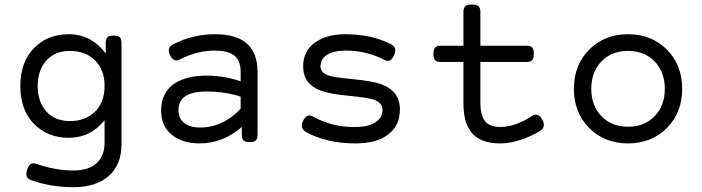

<svg xmlns="http://www.w3.org/2000/svg" viewBox="-20 -610 3038 831"><path d="M277.8 -13.7Q372.1 -13.7 432.6 -89.8V8.3Q432.6 64 398.4 95.9Q364.3 127.9 296.9 127.9Q218.3 127.9 136.2 98.6Q109.4 89.4 97.7 123.5Q85.9 159.2 112.8 168.9Q198.2 200.2 296.9 200.2Q396 200.2 450.9 151.4Q505.9 102.5 505.9 14.6V-424.3Q505.9 -441.4 498.5 -448.7Q491.2 -456.1 472.2 -456.1H471.2Q452.1 -456.1 444.8 -448.7Q437.5 -441.4 437.5 -424.3V-378.9Q374 -461.9 277.8 -461.9Q185.5 -461.9 126.7 -401.4Q67.9 -340.8 67.9 -237.8Q67.9 -134.8 126.7 -74.2Q185.5 -13.7 277.8 -13.7ZM282.7 -85.9Q217.8 -85.9 180.4 -127.9Q143.1 -169.9 143.1 -237.8Q143.1 -305.7 180.4 -347.7Q217.8 -389.6 282.7 -389.6Q349.1 -389.6 390.9 -349.1Q432.6 -308.6 432.6 -237.8Q432.6 -167 390.9 -126.5Q349.1 -85.9 282.7 -85.9Z M728.5 -417.5Q700.7 -402.8 715.8 -371.6Q731.4 -338.9 757.8 -352.5Q833.5 -391.1 909.2 -391.1Q968.3 -391.1 994.9 -368.9Q1021.5 -346.7 1021.5 -299.3V-130.9L1026.4 -67.9V-26.9Q1026.4 -9.8 1033.7 -2.4Q1041 4.9 1060.1 4.9H1061Q1080.1 4.9 1087.4 -2.4Q1094.7 -9.8 1094.7 -26.9V-299.3Q1094.7 -461.9 911.1 -461.9Q813 -461.9 728.5 -417.5ZM677.2 -131.8Q677.2 -64.9 722.9 -27.1Q768.6 10.7 843.3 10.7Q948.2 10.7 1032.2 -65.4L1026.9 -144.5Q946.8 -58.1 846.2 -58.1Q801.8 -58.1 777.1 -77.9Q752.4 -97.7 752.4 -133.3Q752.4 -213.9 873.5 -213.9Q958 -213.9 1028.3 -189.5L1028.8 -255.4Q954.6 -282.7 873 -282.7Q831.5 -282.7 797.1 -274.4Q762.7 -266.1 735.4 -248.5Q708 -231 692.6 -201.2Q677.2 -171.4 677.2 -131.8Z M1710.9 -135.3Q1710.9 -215.8 1630.9 -245.1Q1591.8 -259.3 1510 -267.1Q1428.2 -274.9 1404.8 -282.2Q1367.2 -294.4 1367.2 -322.3Q1367.2 -356 1396.5 -373.5Q1425.8 -391.1 1477.5 -391.1Q1564.9 -391.1 1644.5 -350.6Q1670.9 -336.9 1685.5 -370.6Q1700.7 -404.8 1670.9 -419.4Q1586.4 -461.9 1474.6 -461.9Q1393.6 -461.9 1342.8 -425.5Q1292 -389.2 1292 -322.3Q1292 -248 1365.2 -218.8Q1403.8 -203.6 1487.8 -195.6Q1571.8 -187.5 1596.2 -179.2Q1635.7 -165.5 1635.7 -135.3Q1635.7 -100.6 1604.7 -80.3Q1573.7 -60.1 1513.7 -60.1Q1415.5 -60.1 1333.5 -106Q1308.1 -120.1 1292 -87.4Q1275.9 -54.2 1305.2 -38.1Q1394.5 10.7 1518.6 10.7Q1611.3 10.7 1661.1 -28.6Q1710.9 -67.9 1710.9 -135.3Z M1985.8 -558.6V-161.6Q1985.8 -75.7 2024.2 -32.5Q2062.5 10.7 2145.5 10.7Q2186 10.7 2232.9 -4.6Q2279.8 -20 2317.9 -43.9Q2343.8 -60.5 2327.6 -91.3Q2318.8 -108.4 2306.9 -112.5Q2294.9 -116.7 2284.2 -108.9Q2210.4 -60.5 2145.5 -60.5Q2098.1 -60.5 2078.6 -86.4Q2059.1 -112.3 2059.1 -168V-558.6Q2059.1 -575.7 2050.8 -583Q2042.5 -590.3 2022.5 -590.3Q2002.4 -590.3 1994.1 -583Q1985.8 -575.7 1985.8 -558.6ZM1886.7 -412.1Q1870.1 -412.1 1863 -404.1Q1856 -396 1856 -377Q1856 -357.9 1863 -349.9Q1870.1 -341.8 1886.7 -341.8H2259.8Q2276.4 -341.8 2283.4 -349.9Q2290.5 -357.9 2290.5 -377Q2290.5 -396 2283.4 -404.1Q2276.4 -412.1 2259.8 -412.1Z M2530.3 -395.3Q2463.9 -328.6 2463.9 -225.6Q2463.9 -122.6 2530.3 -55.9Q2596.7 10.7 2698.2 10.7Q2799.8 10.7 2866.2 -55.9Q2932.6 -122.6 2932.6 -225.6Q2932.6 -328.6 2866.2 -395.3Q2799.8 -461.9 2698.2 -461.9Q2596.7 -461.9 2530.3 -395.3ZM2813.5 -344Q2857.4 -298.3 2857.4 -225.6Q2857.4 -152.8 2813.5 -107.2Q2769.5 -61.5 2698.2 -61.5Q2627 -61.5 2583 -107.2Q2539.1 -152.8 2539.1 -225.6Q2539.1 -298.3 2583 -344Q2627 -389.6 2698.2 -389.6Q2769.5 -389.6 2813.5 -344Z"/></svg>

Font: Courier Prime Code
Style: Regular
Weight: 400
Designer: Alan Dague-Greene
Foundry: Quote-Unquote Apps
Version: Version 3.18